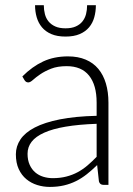

<svg xmlns="http://www.w3.org/2000/svg" viewBox="-20 -728 524 756"><path d="M360.5 -240.5Q289.5 -238 238.2 -229.2Q187 -220.5 153.8 -205.5Q120.5 -190.5 104.5 -169.8Q88.5 -149 88.5 -122.5Q88.5 -97.5 96.8 -79.2Q105 -61 118.8 -49.2Q132.5 -37.5 150.5 -32Q168.5 -26.5 188 -26.5Q217 -26.5 241.2 -32.8Q265.5 -39 286.2 -50.2Q307 -61.5 325 -77Q343 -92.5 360.5 -110.5ZM68 -427Q107 -466 150 -486Q193 -506 247.5 -506Q287.5 -506 317.5 -493.2Q347.5 -480.5 367.2 -456.8Q387 -433 397 -399.2Q407 -365.5 407 -324V0H388Q373 0 369.5 -14L362.5 -78Q342 -58 321.8 -42Q301.5 -26 279.5 -15Q257.5 -4 232 2Q206.5 8 176 8Q150.5 8 126.5 0.5Q102.5 -7 83.8 -22.5Q65 -38 53.8 -62.2Q42.5 -86.5 42.5 -120.5Q42.5 -152 60.5 -179Q78.5 -206 117 -226Q155.5 -246 215.8 -258Q276 -270 360.5 -272V-324Q360.5 -393 330.8 -430.2Q301 -467.5 242.5 -467.5Q206.5 -467.5 181.2 -457.5Q156 -447.5 138.5 -435.5Q121 -423.5 110 -413.5Q99 -403.5 91.5 -403.5Q86 -403.5 82.5 -406Q79 -408.5 76.5 -412.5ZM238 -584Q205 -584 182.2 -593.8Q159.5 -603.5 145.2 -620.5Q131 -637.5 124.5 -660Q118 -682.5 118 -707.5H152.5Q152.5 -689 156.8 -672.5Q161 -656 171.2 -643.5Q181.5 -631 197.8 -623.8Q214 -616.5 238 -616.5Q262 -616.5 278.2 -623.8Q294.5 -631 304.5 -643.5Q314.5 -656 318.8 -672.5Q323 -689 323 -707.5H357.5Q357.5 -682.5 351.2 -660Q345 -637.5 330.8 -620.5Q316.5 -603.5 293.8 -593.8Q271 -584 238 -584Z"/></svg>

Font: LatoLatin Light
Style: Regular
Weight: 300
Designer: Lukasz Dziedzic with Adam Twardoch and Botio Nikoltchev
Foundry: tyPoland Lukasz Dziedzic
Version: Version 2.015; 2015-08-06; http://www.latofonts.com/